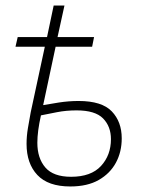

<svg xmlns="http://www.w3.org/2000/svg" viewBox="-20 -664 524 694"><path d="M234 10Q154 10 115 -31.5Q76 -73 76 -144Q76 -172 81 -201.5Q86 -231 91 -258L142 -495H36L44 -530H150L174 -644H213L188 -530H320L313 -495H181L136 -284Q157 -288 193 -293.5Q229 -299 264 -299Q348 -299 384 -261.5Q420 -224 420 -164Q420 -115 399 -76Q378 -37 337 -13.5Q296 10 234 10ZM237 -25Q309 -25 345 -64Q381 -103 381 -161Q381 -207 352.5 -236Q324 -265 257 -265Q219 -265 186 -258.5Q153 -252 128 -247Q115 -189 115 -148Q115 -92 144 -58.5Q173 -25 237 -25Z"/></svg>

Font: Noto Sans Disp ExtLt
Style: Italic
Weight: 200
Italic angle: -12°
Designer: Monotype Design Team
Foundry: Monotype Imaging Inc.
Version: Version 2.000;GOOG;noto-source:20170915:90ef993387c0